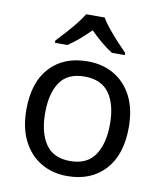

<svg xmlns="http://www.w3.org/2000/svg" viewBox="-86 -836 777 916"><g transform="rotate(10 302.5 -378.0)"><path d="M551 -269Q551 -136 483.5 -63Q416 10 301 10Q230 10 174.5 -22.5Q119 -55 87 -117.5Q55 -180 55 -269Q55 -402 122 -474Q189 -546 304 -546Q377 -546 432.5 -513.5Q488 -481 519.5 -419.5Q551 -358 551 -269ZM146 -269Q146 -174 183.5 -118.5Q221 -63 303 -63Q384 -63 422 -118.5Q460 -174 460 -269Q460 -364 422 -418Q384 -472 302 -472Q220 -472 183 -418Q146 -364 146 -269ZM347 -766Q359 -744 381.5 -716.5Q404 -689 428.5 -662.5Q453 -636 472 -617V-606H410Q384 -622 356 -645.5Q328 -669 301 -696Q274 -669 247 -646Q220 -623 194 -606H134V-617Q153 -637 176.5 -663Q200 -689 222 -716.5Q244 -744 257 -766Z"/></g></svg>

Font: Noto Sans Vithkuqi
Style: Regular
Weight: 400
Version: Version 1.001